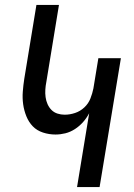

<svg xmlns="http://www.w3.org/2000/svg" viewBox="-20 -755 540 775"><path d="M291 0 340 -298Q330 -279 315.5 -262.5Q301 -246 282.5 -234Q264 -222 244 -217Q224 -212 204 -212Q178 -212 153.5 -220Q129 -228 112.5 -245Q96 -262 86.5 -285.5Q77 -309 73.5 -334Q70 -359 72 -385Q74 -411 78 -437L127 -735H218L167 -424Q164 -409 163 -393.5Q162 -378 164 -363Q166 -348 172 -334.5Q178 -321 188 -311Q198 -301 212 -296.5Q226 -292 241 -292Q262 -292 283 -299Q304 -306 320.5 -321.5Q337 -337 345 -357.5Q353 -378 357 -398L377 -520H468L382 0Z"/></svg>

Font: Iosevka Medium
Style: Italic
Weight: 500
Italic angle: -9°
Monospace: yes
Designer: Belleve Invis
Foundry: Belleve Invis
Version: Version 32.5.0; ttfautohint (v1.8.4)